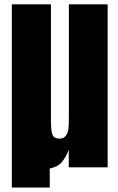

<svg xmlns="http://www.w3.org/2000/svg" viewBox="-20 -752 530 863"><path d="M203.6 90.8H33.2V-732.4H209V-207.5Q209 -161.6 216.3 -145.3Q223.6 -128.9 248 -128.9Q265.6 -128.9 275.1 -140.9Q284.7 -152.8 287.1 -169.9Q289.6 -187 289.6 -216.3V-732.4H463.9V0H289.1V-78.1Q273.4 -39.6 255.1 -20.3Q236.8 -1 203.6 5.4Z"/></svg>

Font: Anton
Style: Regular
Weight: 400
Designer: Vernon Adams, Tural Alisoy
Foundry: Vernon Adams
Version: Version 2.300